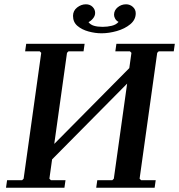

<svg xmlns="http://www.w3.org/2000/svg" viewBox="-20 -874 834 894"><path d="M195 -104 204 -175 602 -577 593 -506ZM299 -635 292 -628 210 -42 217 -35H285L280 0H8L13 -35H83L90 -42L172 -628L165 -635H97L102 -670H374L369 -635ZM719 -635 712 -628 630 -42 637 -35H705L700 0H428L433 -35H503L510 -42L592 -628L585 -635H517L522 -670H794L789 -635ZM453 -719Q423 -719 392 -727.5Q361 -736 340.5 -753.5Q320 -771 320 -800Q320 -824 339 -839Q358 -854 380 -854Q399 -854 411 -842Q423 -830 423 -814Q423 -800 413 -788Q403 -776 392 -771Q401 -759 417.5 -754Q434 -749 458 -749Q480 -749 500.5 -754Q521 -759 532 -772Q522 -777 516.5 -786.5Q511 -796 511 -805Q511 -826 528 -840Q545 -854 567 -854Q585 -854 598.5 -842Q612 -830 612 -812Q612 -782 586.5 -761Q561 -740 524 -729.5Q487 -719 453 -719Z"/></svg>

Font: Brygada 1918 SemiBold
Style: Italic
Weight: 600
Italic angle: -8°
Designer: Mateusz Machalski | Borys Kosmynka | Przemek Hoffer
Foundry: NIEPODLEGLA 2018
Version: Version 3.006